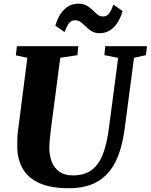

<svg xmlns="http://www.w3.org/2000/svg" viewBox="-20 -988 800 1018"><path d="M690.5 -681.5 641 -306Q630 -222 606.5 -161.8Q583 -101.5 546.5 -63.8Q510 -26 460 -8Q410 10 346 10Q245 10 185 -18.8Q125 -47.5 98.2 -97.8Q71.5 -148 71.5 -211Q71.5 -230 71.8 -250.2Q72 -270.5 75 -292L125 -681.5L64 -694.5L69.5 -743H395L390.5 -695.5L299.5 -681.5L250 -304Q246.5 -275 244 -249Q241.5 -223 241.5 -204.5Q241.5 -163.5 254.5 -130.2Q267.5 -97 295.2 -77.5Q323 -58 366.5 -58Q427 -58 465.2 -86Q503.5 -114 525.2 -169.8Q547 -225.5 557.5 -309L606.5 -681.5L533.5 -695.5L538 -743H759.5L753.5 -695.5ZM508.5 -812Q483 -812 466 -822.5Q449 -833 435.8 -846.2Q422.5 -859.5 409.5 -870Q396.5 -880.5 379 -880.5Q356 -880.5 344 -862.5Q332 -844.5 322 -818L273.5 -852Q289 -906.5 320.5 -937.5Q352 -968.5 395.5 -968.5Q422 -968.5 439.5 -958.5Q457 -948.5 470.2 -935.2Q483.5 -922 496.2 -911.5Q509 -901 525.5 -900.5Q547.5 -900 559.8 -918.5Q572 -937 581.5 -963.5L630 -929.5Q614.5 -875 583.2 -843.5Q552 -812 508.5 -812Z"/></svg>

Font: Merriweather 36pt Black
Style: Italic
Weight: 900
Italic angle: -7.8°
Version: Version 2.101